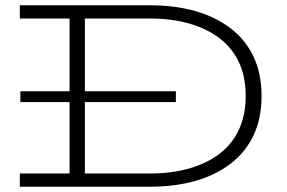

<svg xmlns="http://www.w3.org/2000/svg" viewBox="-20 -706 1087 726"><path d="M55 0V-50H546Q629 -50 695.5 -69Q762 -88 810 -124.5Q858 -161 883.5 -216Q909 -271 909 -343Q909 -416 883.5 -470.5Q858 -525 810 -561.5Q762 -598 695.5 -617Q629 -636 546 -636H55V-686H548Q642 -686 719 -664Q796 -642 852.5 -598.5Q909 -555 939 -491Q969 -427 969 -343Q969 -259 939 -195Q909 -131 852.5 -87.5Q796 -44 719 -22Q642 0 548 0ZM243 -29V-658H301V-29ZM57 -320V-361H645V-320Z"/></svg>

Font: BioRhyme SemiExpanded Light
Style: Regular
Weight: 300
Width: 6
Designer: Aoife Mooney
Foundry: Aoife Mooney Type
Version: Version 1.600;gftools[0.9.33]